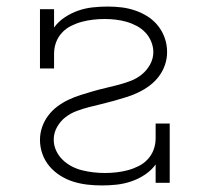

<svg xmlns="http://www.w3.org/2000/svg" viewBox="-20 -558 640 586"><path d="M291 8Q269 8 247 5.5Q225 3 204 -3.5Q183 -10 164 -22Q145 -34 131 -50.5Q117 -67 109.5 -88Q102 -109 102 -131Q102 -151 108.5 -170Q115 -189 127 -205Q139 -221 155 -233Q171 -245 189 -253.5Q207 -262 226 -268Q245 -274 264 -279.5Q283 -285 302.5 -289.5Q322 -294 341 -299Q360 -304 378.5 -311Q397 -318 412.5 -330.5Q428 -343 438 -361Q448 -379 448 -399Q448 -415 441.5 -431Q435 -447 423.5 -459Q412 -471 397 -479Q382 -487 366 -491.5Q350 -496 333.5 -498Q317 -500 300 -500Q299 -500 299 -500Q299 -500 299 -500Q282 -500 264.5 -498Q247 -496 230 -491.5Q213 -487 197 -479Q181 -471 169 -458Q157 -445 151 -428.5Q145 -412 145 -394V-349H102V-530H145V-474Q158 -492 177.5 -505Q197 -518 218.5 -525.5Q240 -533 263 -535.5Q286 -538 308 -538Q330 -538 351 -535.5Q372 -533 392.5 -526Q413 -519 431 -507.5Q449 -496 462.5 -479Q476 -462 483 -441.5Q490 -421 490 -399Q490 -379 483.5 -360Q477 -341 465 -325Q453 -309 437 -297Q421 -285 403.5 -276.5Q386 -268 367 -262Q348 -256 328.5 -250.5Q309 -245 290 -240.5Q271 -236 251.5 -231Q232 -226 213.5 -219Q195 -212 179.5 -200Q164 -188 154 -170Q144 -152 144 -132Q144 -114 151.5 -98Q159 -82 171.5 -70Q184 -58 199.5 -50Q215 -42 231.5 -38Q248 -34 265.5 -32Q283 -30 300 -30Q318 -30 335.5 -32Q353 -34 370 -38.5Q387 -43 403 -51Q419 -59 431 -72Q443 -85 449 -101.5Q455 -118 455 -136V-181H498V0H455V-56Q442 -38 422.5 -25Q403 -12 381 -4.5Q359 3 336.5 5.5Q314 8 291 8Z"/></svg>

Font: Iosevka Slab XLtEx
Style: Regular
Weight: 200
Width: 7
Monospace: yes
Designer: Belleve Invis
Foundry: Belleve Invis
Version: Version 11.1.0; ttfautohint (v1.8.3)